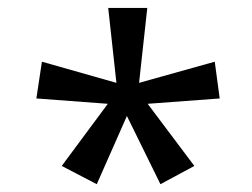

<svg xmlns="http://www.w3.org/2000/svg" viewBox="-20 -765 647 492"><path d="M357.4 -744.6 336.4 -552.7 530.3 -606.9 543 -512.7 358.4 -499 478 -339.8 391.1 -293 305.2 -467.8 228 -293 138.2 -339.8 256.3 -499 73.2 -512.7 87.4 -606.9 278.3 -552.7 257.3 -744.6Z"/></svg>

Font: NotoSans
Style: Regular
Weight: 400
Designer: Monotype Design team
Foundry: Monotype Imaging Inc.
Version: Version 1.04; ttfautohint (v1.4.1)